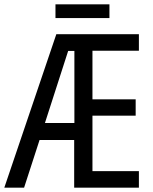

<svg xmlns="http://www.w3.org/2000/svg" viewBox="-22 -873 713 893"><path d="M624 0H323V-222H162L90 0H-2L240 -714H624V-637H408V-411H609V-335H408V-77H624ZM187 -301H324V-636H295ZM487 -853V-789H236V-853Z"/></svg>

Font: Noto Sans Display Condensed
Style: Regular
Weight: 400
Width: 3
Designer: Monotype Design Team
Foundry: Monotype Imaging Inc.
Version: Version 2.003